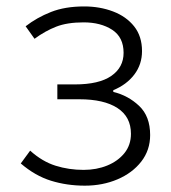

<svg xmlns="http://www.w3.org/2000/svg" viewBox="-20 -567 535 600"><path d="M245.1 13.2Q189 13.2 139.4 -2.2Q89.8 -17.6 44.9 -56.2L74.2 -96.2Q112.3 -62 153.8 -49.1Q195.3 -36.1 241.2 -36.1Q281.7 -36.1 315.2 -49.8Q348.6 -63.5 368.9 -88.6Q389.2 -113.8 389.2 -148.9Q389.2 -202.1 346.9 -229.5Q304.7 -256.8 228 -256.8H159.2V-303.2H213.9Q289.6 -303.2 327.9 -329.8Q366.2 -356.4 366.2 -401.9Q366.2 -450.7 330.6 -473.9Q294.9 -497.1 241.2 -497.1Q189.9 -497.1 155.5 -483.6Q121.1 -470.2 87.9 -445.8L60.1 -484.9Q95.2 -512.2 139.2 -529.5Q183.1 -546.9 243.2 -546.9Q292 -546.9 333.3 -531.2Q374.5 -515.6 399.2 -484.6Q423.8 -453.6 423.8 -407.2Q423.8 -365.7 399.7 -334Q375.5 -302.2 334 -285.2V-279.8Q380.4 -268.6 414.8 -236.1Q449.2 -203.6 449.2 -145Q449.2 -97.7 421.4 -62Q393.6 -26.4 347.2 -6.6Q300.8 13.2 245.1 13.2Z"/></svg>

Font: Source Han Sans CN Light
Style: Regular
Weight: 300
Designer: Ryoko NISHIZUKA  (kana, bopomofo & ideographs); Paul D. Hunt (Latin, Greek & Cyrillic); Sandoll Communications , Soo-you
Foundry: Adobe
Version: Version 2.000;hotconv 1.0.107;makeotfexe 2.5.65593